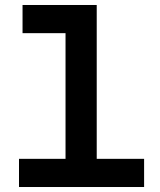

<svg xmlns="http://www.w3.org/2000/svg" viewBox="-20 -750 640 770"><path d="M56.2 0V-113H242.8V-617H70.4V-730H367.9V-113H557.9V0Z"/></svg>

Font: Atlassian Mono
Style: Regular
Weight: 400
Monospace: yes
Designer: Philipp Nurullin, Konstantin Bulenkov
Foundry: Modifications by Atlassian Pty Ltd, manufactured by JetBrains
Version: Version 2.304